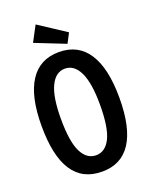

<svg xmlns="http://www.w3.org/2000/svg" viewBox="-151 -880 752 969"><g transform="rotate(-20 225.0 -395.5)"><path d="M226 11Q17 11 17 -310Q17 -468 70 -549.5Q123 -631 226 -631Q329 -631 382 -549.5Q435 -468 435 -310Q435 -149 382 -68.5Q329 12 226 11ZM226 -77Q276 -77 303.5 -132.5Q331 -188 331 -311Q331 -427 303.5 -484.5Q276 -542 226 -542Q176 -542 148.5 -484.5Q121 -427 121 -311Q121 -188 148.5 -132.5Q176 -77 226 -77ZM282 -655 120 -719 164 -802 309 -707Z"/></g></svg>

Font: Inconsolata SemiCondensed Bold
Style: Regular
Weight: 700
Width: 4
Monospace: yes
Designer: Raph Levien, Cyreal, Brenton Simpson
Foundry: Raph Levien, Cyreal, Google
Version: Version 3.001; ttfautohint (v1.8.2.53-6de2)